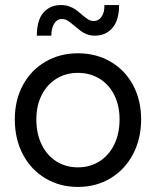

<svg xmlns="http://www.w3.org/2000/svg" viewBox="-20 -738 622 766"><path d="M39.1 -261.7Q39.1 -338.9 71.5 -398.7Q104 -458.5 161.4 -491.9Q218.8 -525.4 291 -525.4Q363.8 -525.4 421.1 -491.9Q478.5 -458.5 510.7 -398.7Q543 -338.9 543 -261.7Q543 -183.6 510.3 -122.1Q477.5 -60.5 420.2 -26.4Q362.8 7.8 291 7.8Q218.8 7.8 161.4 -26.4Q104 -60.5 71.5 -121.8Q39.1 -183.1 39.1 -261.7ZM457 -261.7Q457 -316.9 435.8 -359.1Q414.6 -401.4 376.7 -424.3Q338.9 -447.3 291 -447.3Q243.2 -447.3 205.6 -424.3Q168 -401.4 146.5 -359.1Q125 -316.9 125 -261.7Q125 -205.1 146 -161.6Q167 -118.2 204.8 -94.2Q242.7 -70.3 291 -70.3Q338.9 -70.3 376.7 -94.2Q414.6 -118.2 435.8 -161.6Q457 -205.1 457 -261.7ZM222.7 -717.8Q241.7 -717.8 256.6 -712.4Q271.5 -707 281.7 -699.7Q292 -692.4 306.6 -679.7Q321.8 -666.5 331.8 -660.4Q341.8 -654.3 354.5 -654.3Q374 -654.3 385.7 -672.1Q397.5 -689.9 396.5 -717.8H455.1Q455.1 -657.2 428.5 -626.5Q401.9 -595.7 358.4 -595.7Q341.3 -595.7 327.1 -601.1Q313 -606.4 303.2 -613.8Q293.5 -621.1 278.3 -633.8Q261.2 -648.4 250.7 -655.3Q240.2 -662.1 226.6 -662.1Q207.5 -662.1 196.3 -644Q185.1 -626 184.6 -595.7H127Q127 -657.7 153.3 -687.7Q179.7 -717.8 222.7 -717.8Z"/></svg>

Font: Reddit Sans Vanilla
Style: Regular
Weight: 400
Designer: Stephen Hutchings
Foundry: Reddit
Version: Version 1.013